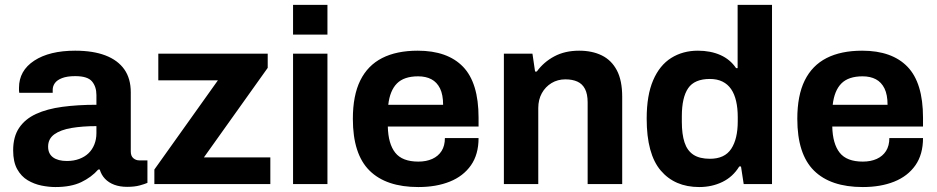

<svg xmlns="http://www.w3.org/2000/svg" viewBox="-20 -743 3784 775"><path d="M203.5 12Q177.3 12 147.7 6.1Q118 0.1 91.8 -15.4Q65.6 -31 49.4 -60.2Q33.1 -89.5 33.1 -136Q33.1 -191.1 57.2 -226.9Q81.3 -262.7 125.6 -283.1Q169.9 -303.5 231.9 -311.8Q293.9 -320.1 369.2 -320.1V-359.4Q369.2 -393 351.4 -414.3Q333.6 -435.7 283.6 -435.7Q250.9 -435.7 230.6 -427.8Q210.2 -419.9 201.5 -407.5Q192.7 -395.2 192.7 -380.3V-368.5H57.7Q56.7 -373.3 56.7 -377.8Q56.7 -382.4 56.7 -388.7Q56.7 -457.8 118.1 -498.1Q179.5 -538.4 283.4 -538.4Q355.7 -538.4 405.5 -519.3Q455.4 -500.2 481.7 -463.1Q507.9 -426 507.9 -370.3V-131.5Q507.9 -113.1 518.3 -104.4Q528.6 -95.6 542.3 -95.6H575.1V-4.9Q564.7 -0.2 543.9 5.5Q523 11.2 493 11.2Q464 11.2 441.4 2.8Q418.9 -5.6 403.9 -21.3Q388.9 -37.1 382.7 -58.7H376.5Q349.2 -27.6 307.9 -7.8Q266.6 12 203.5 12ZM250 -93.2Q277.7 -93.2 299.8 -101.5Q322 -109.7 337.2 -124.3Q352.4 -138.9 360.8 -159.8Q369.2 -180.7 369.2 -205.3V-233.9Q313.3 -233.9 269 -226.5Q224.7 -219 199.4 -200.9Q174.2 -182.8 174.2 -151Q174.2 -122.4 194.2 -107.8Q214.1 -93.2 250 -93.2Z M603.1 0V-58.7L859.6 -418.8H619V-526.4H1060.6V-469.1L803 -107.6H1071.2V0Z M1162.9 -603.3V-723.4H1301.7V-603.3ZM1162.9 0V-526.4H1301.7V0Z M1668.7 12Q1538.5 12 1471.4 -54.6Q1404.3 -121.2 1404.3 -263.2Q1404.3 -357.8 1434.3 -418.4Q1464.3 -479 1522.5 -508.7Q1580.8 -538.4 1666.1 -538.4Q1786.4 -538.4 1849.1 -473.5Q1911.7 -408.6 1911.7 -267.9V-232.3H1545.4Q1547 -162.5 1575.4 -126.6Q1603.8 -90.7 1668.7 -90.7Q1700.7 -90.7 1724.9 -101.6Q1749 -112.5 1762.4 -133.5Q1775.8 -154.6 1775.8 -185.7H1911.7Q1911.7 -119.6 1880.9 -75.7Q1850 -31.7 1795.5 -9.9Q1741 12 1668.7 12ZM1547.2 -320.1H1768.6Q1768.6 -360.6 1756.2 -386Q1743.7 -411.3 1721.3 -423.1Q1699 -434.9 1667.9 -434.9Q1610.8 -434.9 1582.3 -406.2Q1553.8 -377.5 1547.2 -320.1Z M2013.9 0V-526.4H2129.2L2139.8 -454.3H2146.8Q2174.7 -492.7 2217.5 -515.5Q2260.3 -538.4 2317.7 -538.4Q2370.5 -538.4 2409.4 -519.2Q2448.4 -500 2469.9 -459.2Q2491.5 -418.3 2491.5 -352.2V0H2352V-329.7Q2352 -363.5 2341.3 -384Q2330.7 -404.5 2310.6 -413.6Q2290.5 -422.7 2262.3 -422.7Q2231 -422.7 2206.2 -407.7Q2181.5 -392.7 2167.1 -366.8Q2152.7 -340.8 2152.7 -306.9V0Z M2802.4 12Q2703.7 12 2647 -54.7Q2590.3 -121.3 2590.3 -264.2Q2590.3 -358.6 2616.5 -419.2Q2642.6 -479.8 2689.4 -509.1Q2736.3 -538.4 2796.9 -538.4Q2848.3 -538.4 2887.9 -520.8Q2927.4 -503.2 2951.2 -468H2957.4V-723.4H3096.2V0H2981.9L2971 -71.1H2964Q2938.4 -29.2 2896 -8.6Q2853.6 12 2802.4 12ZM2845.6 -102.1Q2905.1 -102.1 2931.5 -142.2Q2957.9 -182.2 2957.9 -253.3V-270.6Q2957.9 -306.1 2951.3 -334.8Q2944.7 -363.6 2931.1 -383.4Q2917.5 -403.2 2896.2 -413.7Q2874.9 -424.3 2845.6 -424.3Q2783.2 -424.3 2757.7 -386.9Q2732.2 -349.5 2732.2 -273.6V-251.1Q2732.2 -201.3 2743.1 -168.1Q2753.9 -135 2778.8 -118.5Q2803.7 -102.1 2845.6 -102.1Z M3462.7 12Q3332.5 12 3265.4 -54.6Q3198.3 -121.2 3198.3 -263.2Q3198.3 -357.8 3228.3 -418.4Q3258.3 -479 3316.5 -508.7Q3374.8 -538.4 3460.1 -538.4Q3580.4 -538.4 3643.1 -473.5Q3705.7 -408.6 3705.7 -267.9V-232.3H3339.4Q3341 -162.5 3369.4 -126.6Q3397.8 -90.7 3462.7 -90.7Q3494.7 -90.7 3518.9 -101.6Q3543 -112.5 3556.4 -133.5Q3569.8 -154.6 3569.8 -185.7H3705.7Q3705.7 -119.6 3674.9 -75.7Q3644 -31.7 3589.5 -9.9Q3535 12 3462.7 12ZM3341.2 -320.1H3562.6Q3562.6 -360.6 3550.2 -386Q3537.7 -411.3 3515.3 -423.1Q3493 -434.9 3461.9 -434.9Q3404.8 -434.9 3376.3 -406.2Q3347.8 -377.5 3341.2 -320.1Z"/></svg>

Font: Archivo Variable SemiBold
Style: Regular
Weight: 600
Designer: Hector Gatti
Foundry: Omnibus-Type
Version: Version 2.001